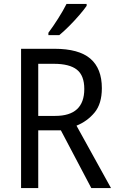

<svg xmlns="http://www.w3.org/2000/svg" viewBox="-20 -1015 603 984"><path d="M259 -765Q384 -765 443 -714.5Q502 -664 502 -563Q502 -483 464.5 -438Q427 -393 372 -371L549 -51H448L292 -347H176V-51H88V-765ZM256 -688H176V-421H263Q412 -421 412 -559Q412 -628 374 -658Q336 -688 256 -688ZM424 -985Q411 -966 386.5 -937.5Q362 -909 334 -881Q306 -853 284 -835H228V-847Q252 -879 278 -920Q304 -961 321 -995H424Z"/></svg>

Font: Noto Sans Tamil UI SemiCondensed
Style: Regular
Weight: 400
Width: 4
Designer: Jelle Bosma - Monotype Design Team
Foundry: Monotype Imaging Inc.
Version: Version 2.004; ttfautohint (v1.8.4.7-5d5b)